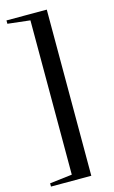

<svg xmlns="http://www.w3.org/2000/svg" viewBox="-128 -781 557 941"><g transform="rotate(-15 150.0 -310.5)"><path d="M212.5 -732V111H8V94.5L121.5 81V-702L8 -715V-732Z"/></g></svg>

Font: Newsreader Display SemiBold
Style: Regular
Weight: 600
Designer: Hugues Gentile
Foundry: Production Type
Version: Version 1.001